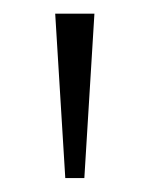

<svg xmlns="http://www.w3.org/2000/svg" viewBox="-20 -683 218 280"><path d="M117.7 -663.1 103 -423.3H75.2L60.5 -663.1Z"/></svg>

Font: Bpm'online Open Sans Light
Style: Regular
Weight: 300
Foundry: Ascender Corporation
Version: Version 1.10